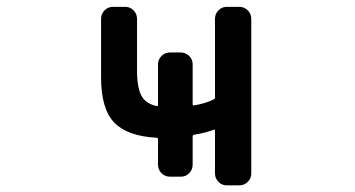

<svg xmlns="http://www.w3.org/2000/svg" viewBox="-20 -565 1040 563"><path d="M544.9 -259.8Q544.9 -254.9 548.8 -255.9Q583 -261.7 606.4 -273.4Q610.4 -275.4 610.4 -279.3V-509.8Q610.4 -524.4 620.6 -534.7Q630.9 -544.9 644.5 -544.9H681.6Q696.3 -544.9 706.5 -534.7Q716.8 -524.4 716.8 -509.8V-56.6Q716.8 -42 706.5 -31.7Q696.3 -21.5 681.6 -21.5H644.5Q630.9 -21.5 620.6 -31.7Q610.4 -42 610.4 -56.6V-181.6Q610.4 -186.5 606.4 -184.6Q585 -175.8 548.8 -169.9Q544.9 -168.9 544.9 -165V-82Q544.9 -67.4 534.7 -57.1Q524.4 -46.9 510.7 -46.9H478.5Q463.9 -46.9 453.6 -57.1Q443.4 -67.4 443.4 -82V-156.2Q443.4 -161.1 438.5 -161.1Q353.5 -166 315.4 -205.1Q276.4 -245.1 276.4 -337.9V-509.8Q276.4 -524.4 286.6 -534.7Q296.9 -544.9 310.5 -544.9H347.7Q361.3 -544.9 371.6 -534.7Q381.8 -524.4 381.8 -509.8V-358.4Q381.8 -304.7 396.5 -281.2Q409.2 -260.7 439.5 -253.9Q443.4 -252.9 443.4 -257.8V-377Q443.4 -390.6 453.6 -400.9Q463.9 -411.1 478.5 -411.1H509.8Q524.4 -411.1 534.7 -400.9Q544.9 -390.6 544.9 -377Z"/></svg>

Font: Gen Jyuu Gothic L Monospace Medium
Style: Regular
Weight: 500
Designer: [Source Han Sans]
Ryoko NISHIZUKA  (kana & ideographs); Paul D. Hunt (Latin, Greek & Cyrillic); Wenlong ZHANG  (bopomofo
Version: Version 1.002.20150607